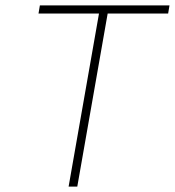

<svg xmlns="http://www.w3.org/2000/svg" viewBox="-20 -688 645 708"><path d="M233 0 345 -638H122L127 -668H605L600 -638H377L265 0Z"/></svg>

Font: Celebes Thin
Style: Italic
Weight: 250
Italic angle: -10°
Designer: Anugrah Pasau
Foundry: Lafontype
Version: Version 1.000; ttfautohint (v1.8.4)